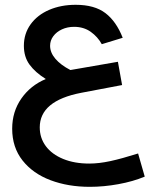

<svg xmlns="http://www.w3.org/2000/svg" viewBox="-20 -574 640 780"><path d="M29.5 -51Q29.5 -120.5 66.8 -173.8Q104 -227 166 -253Q123 -280 100 -311.5Q77 -343 77 -388Q77 -437 104.2 -475Q131.5 -513 179.5 -533.8Q227.5 -554.5 287.5 -554.5Q364 -554.5 408.2 -520.8Q452.5 -487 478.5 -420.5L393.5 -394.5Q377 -424.5 348.5 -444.8Q320 -465 281 -465Q254 -465 231.8 -454.8Q209.5 -444.5 196.5 -427Q183.5 -409.5 183.5 -388Q183.5 -360.5 205 -335.2Q226.5 -310 266 -289.5L459 -323L476 -228.5L310 -197Q141.5 -164.5 141.5 -56.5Q141.5 -13.5 166.2 19.8Q191 53 236.8 71.8Q282.5 90.5 342.5 90.5Q382 90.5 428.2 80.5Q474.5 70.5 541 49.5L568 143.5Q520 163.5 460.8 174.2Q401.5 185 345 185Q256.5 185 185 158Q113.5 131 71.5 77.8Q29.5 24.5 29.5 -51Z"/></svg>

Font: JuliaMono SemiBold
Style: Italic
Weight: 600
Italic angle: -9°
Monospace: yes
Designer: cormullion
Foundry: corm
Version: Version 0.056; ttfautohint (v1.8.4)